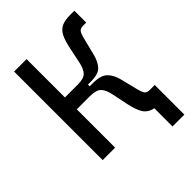

<svg xmlns="http://www.w3.org/2000/svg" viewBox="-238 -809 1063 1063"><g transform="rotate(-45 293.0 -277.5)"><path d="M68.4 0V-693.4H166V-393.1H266.6Q314.5 -393.1 332.5 -412.4Q350.6 -431.6 359.9 -475.6L378.4 -565.4Q388.7 -614.7 402.8 -643.1Q417 -671.4 441.9 -683.6Q466.8 -695.8 509.3 -695.8H542.5V-603H519Q496.6 -603 487.8 -591.3Q479 -579.6 472.2 -552.2L446.3 -448.2Q435.5 -405.3 412.8 -379.4Q390.1 -353.5 331.1 -353.5H306.6V-339.8H331.1Q393.6 -339.8 419.2 -314Q444.8 -288.1 455.6 -245.1L481.4 -141.1Q488.3 -113.8 497.1 -102.1Q505.9 -90.3 528.3 -90.3H566.4V141.6H473.6V-1Q433.6 -8.8 414.6 -38.1Q395.5 -67.4 383.3 -127.9L364.7 -217.8Q356 -261.2 336.9 -280.8Q317.9 -300.3 266.6 -300.3H166V0Z"/></g></svg>

Font: Caskaydia Cove
Style: Regular
Weight: 400
Monospace: yes
Designer: Aaron Bell
Foundry: Saja Typeworks
Version: Version 4.300; ttfautohint (v1.8.3)